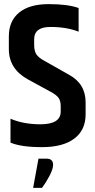

<svg xmlns="http://www.w3.org/2000/svg" viewBox="-20 -710 460 933"><path d="M206 61Q238 61 238 91Q238 112 219.5 146.5Q201 181 184 203H141L167 61ZM23 -533Q23 -608 73 -649Q123 -690 216.5 -690Q310 -690 362 -671V-556Q304 -579 225 -579Q146 -579 146 -519V-492Q146 -462 157 -445.5Q168 -429 200 -412L315 -347Q396 -303 396 -213V-154Q396 -78 341 -36.5Q286 5 184 5Q82 5 31 -17V-133Q95 -106 176 -106Q275 -106 275 -168V-194Q275 -220 264.5 -234.5Q254 -249 226 -264L116 -324Q23 -375 23 -471Z"/></svg>

Font: Khand SemiBold
Style: Regular
Weight: 600
Designer: Devanagari: Sanchit Sawaria, Jyotish Sonowal; Latin: Satya Rajpurohit
Foundry: Indian Type Foundry
Version: Version 1.101;PS 1.0;hotconv 1.0.78;makeotf.lib2.5.61930; tt